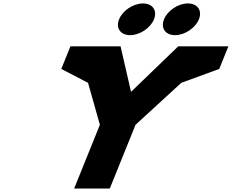

<svg xmlns="http://www.w3.org/2000/svg" viewBox="-20 -1094 1345 1114"><path d="M809.4 -1074C753.3 -1074 691.6 -1033 671 -982C650.4 -931 678.9 -890 735 -890C791.1 -890 852.8 -931 873.4 -982C894 -1033 865.5 -1074 809.4 -1074ZM1070.1 -1074C1014 -1074 952.3 -1033 931.7 -982C911.1 -931 939.6 -890 995.7 -890C1051.8 -890 1113.5 -931 1134.1 -982C1154.7 -1033 1126.2 -1074 1070.1 -1074ZM1305 -825H1262.6H1014L740.2 -561L679.6 -825H431H388.6L335.7 -694L490.8 -613.5L559.6 -370L410.1 0H616.9L766.4 -370L1031.9 -613.5L1252.1 -694Z"/></svg>

Font: Hussar
Style: BdWideOblFour
Weight: 700
Foundry: Cannot Into Space Fonts
Version: Version 2.00